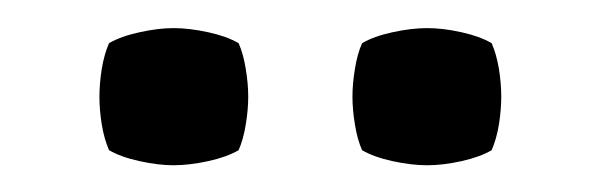

<svg xmlns="http://www.w3.org/2000/svg" viewBox="-20 -684 438 140"><path d="M52.5 -613.5Q52.5 -623 54.2 -633.8Q56 -644.5 59.5 -652.5Q68 -657.5 81.8 -660.5Q95.5 -663.5 106.5 -663.5Q118 -663.5 131.8 -660.5Q145.5 -657.5 154 -652.5Q157.5 -644.5 159.2 -633.8Q161 -623 161 -613.5Q161 -604 159.2 -593.2Q157.5 -582.5 154 -574.5Q145.5 -569.5 131.8 -566.5Q118 -563.5 106.5 -563.5Q95.5 -563.5 81.8 -566.5Q68 -569.5 59.5 -574.5Q56 -582.5 54.2 -593.2Q52.5 -604 52.5 -613.5ZM237 -613.5Q237 -623 238.8 -633.8Q240.5 -644.5 244 -652.5Q252.5 -657.5 266.2 -660.5Q280 -663.5 291.5 -663.5Q303 -663.5 316.5 -660.5Q330 -657.5 338.5 -652.5Q342 -644.5 343.8 -633.8Q345.5 -623 345.5 -613.5Q345.5 -604 343.8 -593.2Q342 -582.5 338.5 -574.5Q330 -569.5 316.5 -566.5Q303 -563.5 291.5 -563.5Q280 -563.5 266.2 -566.5Q252.5 -569.5 244 -574.5Q240.5 -582.5 238.8 -593.2Q237 -604 237 -613.5Z"/></svg>

Font: Signika Negative
Style: Regular
Weight: 400
Designer: Anna Giedry
Foundry: Anna Giedry
Version: Version 2.001